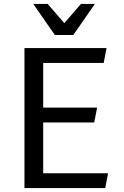

<svg xmlns="http://www.w3.org/2000/svg" viewBox="-20 -961 635 981"><path d="M105 0V-715.3H524.4L509.8 -639.6H200.7V-411.1H476.1L461.4 -335.4H200.7V-75.7H532.2L517.6 0ZM464.8 -940.9 354.5 -782.2H260.3L149.9 -940.9H223.6L308.6 -842.8L393.6 -940.9Z"/></svg>

Font: Proza Libre
Style: Regular
Weight: 400
Designer: Jasper de Waard
Foundry: Jasper de Waard
Version: Version 1.001; ttfautohint (v1.4.1.8-43bc)